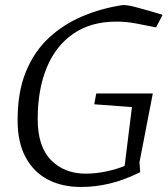

<svg xmlns="http://www.w3.org/2000/svg" viewBox="-20 -732 667 764"><path d="M302 12Q227 12 170.5 -17.5Q114 -47 82 -106Q50 -165 50 -254Q50 -366 83 -446.5Q116 -527 174 -581Q232 -635 307.5 -667Q383 -699 469 -712Q488 -712 519 -704Q550 -696 580.5 -687Q611 -678 627 -673L601 -623Q560 -631 522 -638.5Q484 -646 443 -646Q342 -646 272 -598Q202 -550 166 -463Q130 -376 130 -258Q130 -149 183 -95Q236 -41 321 -41Q361 -41 403.5 -50Q446 -59 476 -72L505 -306L355 -317L363 -360H588L535 -86L538 -47Q476 -16 418 -2Q360 12 302 12Z"/></svg>

Font: Mate
Style: Italic
Weight: 400
Italic angle: -10.8°
Designer: Eduardo Rodriguez Tunni
Foundry: Eduardo Rodriguez Tunni
Version: Version 1.003; ttfautohint (v1.8.4.7-5d5b);gftools[0.9.24]